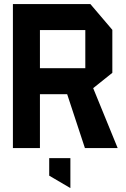

<svg xmlns="http://www.w3.org/2000/svg" viewBox="-20 -734 627 952"><path d="M44 0V-714H428L537 -586V-373L442 -297L563 -1V0H401L313 -267H178V0ZM178 -585V-396H403V-585ZM328 198 224 137V50H329V198Z"/></svg>

Font: Foldit Thin SemiBold
Style: Regular
Weight: 600
Version: Version 1.003